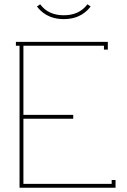

<svg xmlns="http://www.w3.org/2000/svg" viewBox="-20 -874 593 894"><path d="M277 -803C230 -803 193 -819 167 -854L152 -844C170 -820 206 -785 277 -785C348 -785 384 -820 402 -844L387 -854C361 -819 324 -803 277 -803ZM464 -661V-643H482V-679H54V-661H71V0H518V-36H500V-18H89V-321H321V-339H89V-661Z"/></svg>

Font: Rawengulk
Style: Light
Weight: 300
Version: Version 0.9